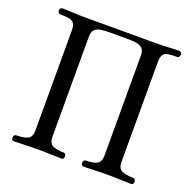

<svg xmlns="http://www.w3.org/2000/svg" viewBox="-128 -856 991 985"><g transform="rotate(20 368.0 -363.0)"><path d="M49 0Q35 0 35 -16Q35 -23 39 -28Q43 -33 49 -33Q90 -33 111.5 -43.5Q133 -54 133 -89V-636Q133 -664 123 -676Q113 -688 94.5 -690.5Q76 -693 49 -693Q43 -693 39 -698Q35 -703 35 -710Q35 -716 39 -721Q43 -726 49 -726Q74 -726 107.5 -724Q141 -722 180 -722H556Q594 -722 628 -724Q662 -726 687 -726Q693 -726 697 -721Q701 -716 701 -710Q701 -703 697 -698Q693 -693 687 -693Q660 -693 641 -690.5Q622 -688 612.5 -676Q603 -664 603 -636V-89Q603 -54 625 -43.5Q647 -33 687 -33Q693 -33 697 -28Q701 -23 701 -16Q701 0 687 0Q662 0 628 -1.5Q594 -3 556 -3Q518 -3 486 -1.5Q454 0 429 0Q415 0 415 -16Q415 -23 418.5 -28Q422 -33 429 -33Q467 -33 488.5 -44Q510 -55 510 -89V-636Q510 -664 496.5 -676Q483 -688 460.5 -690.5Q438 -693 411 -693H325Q299 -693 276 -690.5Q253 -688 239.5 -676Q226 -664 226 -636V-89Q226 -55 247.5 -44Q269 -33 307 -33Q314 -33 317.5 -28Q321 -23 321 -16Q321 0 307 0Q282 0 250 -1.5Q218 -3 180 -3Q141 -3 107.5 -1.5Q74 0 49 0Z"/></g></svg>

Font: Zen Old Mincho
Style: Regular
Weight: 400
Designer: Yoshimichi Ohira
Foundry: Positype
Version: Version 1.001